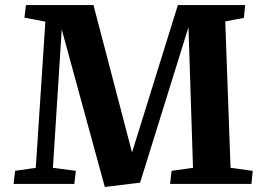

<svg xmlns="http://www.w3.org/2000/svg" viewBox="-20 -730 1041 762"><path d="M728 -622 536 -5 396 12 225 -613 190 -64 281 -52 275 0H34L40 -52L122 -64L160 -644L77 -660L83 -710H351L504 -125L686 -710H953L948 -659L874 -645L895 -64L983 -52L978 0H655L661 -52L746 -64Z"/></svg>

Font: Literata 36pt
Style: Bold Italic
Weight: 700
Italic angle: -2°
Designer: Latin by Veronika Burian and Jose Scaglione. Greek by Irene Vlachou. Cyrillic by Vera Evstafieva
Foundry: TypeTogether
Version: Version 3.002